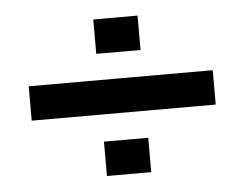

<svg xmlns="http://www.w3.org/2000/svg" viewBox="-38 -550 639 501"><g transform="rotate(-5 281.0 -300.0)"><path d="M223 -505H339V-415H223ZM40 -346H522V-256H40ZM223 -185H339V-95H223Z"/></g></svg>

Font: Turret Road
Style: Bold
Weight: 700
Designer: Noponies
Foundry: Noponies
Version: Version 1.001; ttfautohint (v1.8)